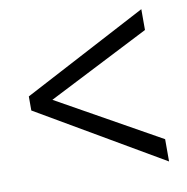

<svg xmlns="http://www.w3.org/2000/svg" viewBox="-65 -630 629 645"><g transform="rotate(-10 250.0 -307.0)"><path d="M461 -47 35 -296V-344L458 -567V-496L111 -319L461 -123Z"/></g></svg>

Font: Ligconsolata
Style: Regular
Weight: 400
Monospace: yes
Designer: Raph Levien, Cyreal, Brenton Simpson
Foundry: Raph Levien, Cyreal, Google
Version: Version 3.001; ttfautohint (v1.8.2.53-6de2)